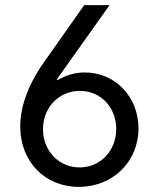

<svg xmlns="http://www.w3.org/2000/svg" viewBox="-20 -720 620 750"><path d="M202 -410 408 -700H309L156 -483C92 -394 59 -306 59 -226C59 -89 155 10 288 10C421 10 521 -89 521 -218C521 -342 430 -437 311 -437C274 -437 239 -427 205 -407ZM291 -66C210 -66 148 -131 148 -215C148 -300 210 -365 292 -365C373 -365 434 -301 434 -216C434 -131 372 -66 291 -66Z"/></svg>

Font: CommitMono-dimboump
Style: Regular
Weight: 400
Monospace: yes
Designer: Eigil Nikolajsen
Foundry: Eigil Nikolajsen
Version: Version 1.143